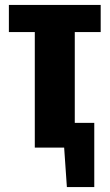

<svg xmlns="http://www.w3.org/2000/svg" viewBox="-20 -598 445 778"><path d="M121 0V-468H16V-578H388V-468H283V0ZM251 160 233 -100H362V160Z"/></svg>

Font: Oswald
Style: Bold
Weight: 700
Designer: Vernon Adams
Foundry: Vernon Adams
Version: Version 4.103;gftools[0.9.33.dev8+g029e19f]